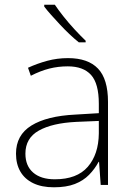

<svg xmlns="http://www.w3.org/2000/svg" viewBox="-20 -786 561 816"><path d="M269 -539Q354 -539 396.5 -494.5Q439 -450 439 -353V0H408L401 -98H399Q383 -68 358.5 -43Q334 -18 298 -4Q262 10 209 10Q157 10 121 -7.5Q85 -25 66.5 -57Q48 -89 48 -133Q48 -212 113.5 -252.5Q179 -293 300 -299L400 -305V-345Q400 -431 367 -467.5Q334 -504 268 -504Q227 -504 189.5 -494.5Q152 -485 111 -464L99 -498Q138 -516 180.5 -527.5Q223 -539 269 -539ZM304 -268Q202 -263 145 -231Q88 -199 88 -133Q88 -81 121 -52.5Q154 -24 213 -24Q307 -24 353 -77Q399 -130 400 -219V-272ZM213 -766Q227 -745 249.5 -716.5Q272 -688 297.5 -660.5Q323 -633 344 -613V-606H315Q295 -622 274.5 -641.5Q254 -661 234.5 -682Q215 -703 197.5 -722.5Q180 -742 168 -758V-766Z"/></svg>

Font: Noto Sans Hebrew ExtraLight
Style: Regular
Weight: 250
Designer: Monotype Design Team
Foundry: Monotype Imaging Inc.
Version: Version 2.003